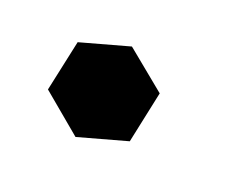

<svg xmlns="http://www.w3.org/2000/svg" viewBox="-44 -202 337 278"><g transform="rotate(20 124.5 -62.5)"><path d="M121 -138 182 -88 165 -8 89 13 28 -38 45 -117Z"/></g></svg>

Font: Poltawski Nowy SemiBold
Style: Italic
Weight: 600
Italic angle: -12°
Version: Version 1.001;gftools[0.9.25]